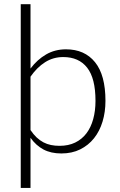

<svg xmlns="http://www.w3.org/2000/svg" viewBox="-20 -748 592 944"><path d="M130 -108.5Q144.5 -87 160.2 -72.2Q176 -57.5 193.5 -48.2Q211 -39 230.8 -35Q250.5 -31 272.5 -31Q316.5 -31 349.5 -47Q382.5 -63 404.8 -92.2Q427 -121.5 438.2 -162.2Q449.5 -203 449.5 -252Q449.5 -363 408.5 -415.2Q367.5 -467.5 291 -467.5Q241.5 -467.5 201.5 -442Q161.5 -416.5 130 -371ZM130 -411Q163 -455 206.5 -480.2Q250 -505.5 304.5 -505.5Q396 -505.5 447.2 -442.2Q498.5 -379 498.5 -252Q498.5 -197.5 484.2 -150.2Q470 -103 442.2 -68.2Q414.5 -33.5 374.2 -13.5Q334 6.5 281.5 6.5Q230.5 6.5 193.8 -13Q157 -32.5 130 -70.5V176H82V-727.5H130Z"/></svg>

Font: Lato 2
Style: Regular
Weight: 300
Designer: Lukasz Dziedzic with Adam Twardoch and Botio Nikoltchev
Foundry: tyPoland Lukasz Dziedzic
Version: Version 2.015; 2015-08-06; http://www.latofonts.com/